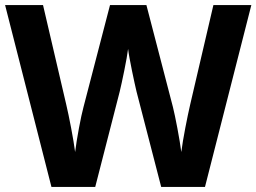

<svg xmlns="http://www.w3.org/2000/svg" viewBox="-20 -785 1007 754"><path d="M967 -765H818L727 -375C716 -328 698 -237 692 -188C686 -236 668 -330 659 -365L555 -765H412L308 -365C298 -329 281 -238 275 -188C269 -236 251 -329 240 -375L149 -765H0L182 -51H354L450 -425C458 -457 479 -557 483 -593C487 -557 509 -455 516 -426L613 -51H785Z"/></svg>

Font: Noto Sans Tamil UI
Style: Bold
Weight: 700
Designer: Jelle Bosma - Monotype Design Team
Foundry: Monotype Imaging Inc.
Version: Version 2.004